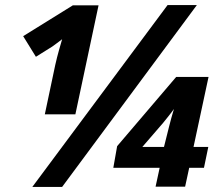

<svg xmlns="http://www.w3.org/2000/svg" viewBox="-20 -734 874 754"><path d="M107 0 638 -714H753L224 0ZM156 -285 197 -479Q204 -510 211.5 -536.5Q219 -563 224 -580Q215 -573 203.5 -564.5Q192 -556 185 -551L121 -511L71 -592L266 -713H367L276 -285ZM591 -1 607 -75H425L440 -160L672 -432H799L740 -157H798L781 -75H723L707 -1ZM539 -157H624L644 -237Q649 -257 652.5 -269.5Q656 -282 663 -306Q654 -293 641.5 -277.5Q629 -262 621 -252Z"/></svg>

Font: Noto IKEA Latin
Style: Bold Italic
Weight: 700
Italic angle: -12°
Designer: Monotype Design Team
Foundry: Monotype Imaging Inc.
Version: Version 1.0